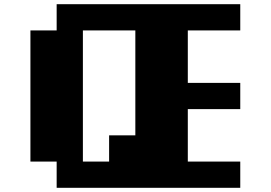

<svg xmlns="http://www.w3.org/2000/svg" viewBox="-20 -895 1290 915"><path d="M250 -875H1125V-750H875V-500H1125V-375H875V-125H1125V0H250V-125H125V-750H250ZM375 -750V-125H500V-250H625V-750Z"/></svg>

Font: Dogica Pixel
Style: Bold
Weight: 700
Designer: Roberto Mocci
Version: Version 001.000